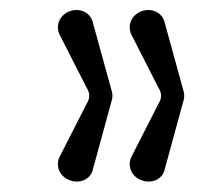

<svg xmlns="http://www.w3.org/2000/svg" viewBox="-20 -454 399 377"><path d="M150 -282C157 -271 157 -261 150 -250L97 -146C88 -127 98 -107 117 -100C136 -93 157 -101 162 -120L200 -259C201 -264 201 -268 200 -273L162 -411C157 -430 136 -439 117 -432C98 -425 88 -405 97 -386ZM291 -282C298 -271 298 -261 291 -250L238 -146C229 -127 239 -107 258 -100C277 -93 298 -101 303 -120L341 -259C342 -264 342 -268 341 -273L303 -411C298 -430 277 -439 258 -432C239 -425 229 -405 238 -386Z"/></svg>

Font: Fabada
Style: Regular
Weight: 400
Designer: deFharo
Foundry: deFharo.com
Version: Version 4.000 2011 initial release